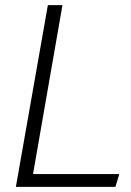

<svg xmlns="http://www.w3.org/2000/svg" viewBox="-20 -730 513 750"><path d="M42 0 167 -710H224L109 -50H446L431 0Z"/></svg>

Font: Livvic Light
Style: Italic
Weight: 300
Italic angle: -10°
Designer: Jacques Le Bailly, Baron von Fonthausen
Version: Version 1.001; ttfautohint (v1.8.2)